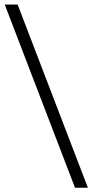

<svg xmlns="http://www.w3.org/2000/svg" viewBox="-20 -644 419 869"><path d="M59.7 -623.6H1.4L319.4 205.6H377.8Z"/></svg>

Font: Sree Krushnadevaraya
Style: Regular
Weight: 400
Designer: Purushoth Kumar Guthula
Foundry: Andhrapradesh Society for Knowledge Networks
Version: Version 1.0.5; ttfautohint (v1.2.42-39fb)